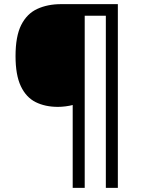

<svg xmlns="http://www.w3.org/2000/svg" viewBox="-20 -780 695 927"><path d="M549 127H491V-704H389V127H331V-273Q316 -269 296.5 -266.5Q277 -264 260 -264Q198 -264 152 -287Q106 -310 80.5 -364Q55 -418 55 -509Q55 -605 82.5 -659.5Q110 -714 160 -737Q210 -760 275 -760H549Z"/></svg>

Font: Noto Sans Khmer
Style: Regular
Weight: 400
Designer: Danh Hong and the Monotype Design Team
Foundry: Monotype Imaging Inc.
Version: Version 2.003